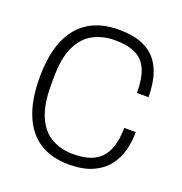

<svg xmlns="http://www.w3.org/2000/svg" viewBox="-105 -630 695 734"><g transform="rotate(20 242.5 -263.0)"><path d="M252 12Q183 12 134.5 -18Q86 -48 60 -109.5Q34 -171 34 -263Q34 -353 59.5 -414.5Q85 -476 135 -507Q185 -538 257 -538Q313 -538 350.5 -523Q388 -508 410 -480.5Q432 -453 441.5 -415.5Q451 -378 451 -334H404Q404 -391 389.5 -426.5Q375 -462 342.5 -478.5Q310 -495 255 -495Q209 -495 170 -475Q131 -455 108 -408Q85 -361 85 -278V-248Q85 -171 106 -123Q127 -75 165 -53Q203 -31 253 -31Q311 -31 343.5 -50.5Q376 -70 390 -106.5Q404 -143 404 -192H451Q451 -154 441.5 -117.5Q432 -81 409.5 -52Q387 -23 348.5 -5.5Q310 12 252 12Z"/></g></svg>

Font: Archivo SemiBold Thin
Style: Regular
Weight: 250
Version: Version 2.001